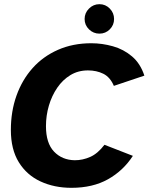

<svg xmlns="http://www.w3.org/2000/svg" viewBox="-20 -887 713 919"><path d="M322 12Q240 12 174 -18.5Q108 -49 70 -110.5Q32 -172 32 -265Q32 -354 59 -429.5Q86 -505 136 -561Q186 -617 257.5 -648.5Q329 -680 417 -680Q469 -680 520.5 -665.5Q572 -651 612 -617Q652 -583 671 -525L525 -476Q507 -518 474.5 -534Q442 -550 401 -550Q354 -550 317 -527.5Q280 -505 254 -467Q228 -429 214 -381.5Q200 -334 200 -283Q200 -202 238.5 -161.5Q277 -121 338 -120Q376 -120 412 -136Q448 -152 480 -194L616 -141Q570 -70 497 -29Q424 12 322 12ZM456 -726Q427 -726 406 -746.5Q385 -767 385 -796Q385 -825 406 -846Q427 -867 456 -867Q485 -867 505.5 -846Q526 -825 526 -796Q526 -767 505.5 -746.5Q485 -726 456 -726Z"/></svg>

Font: Atkinson Hyperlegible
Style: Bold Italic
Weight: 700
Italic angle: -12°
Designer: Elliott Scott, Megan Eiswerth, Linus Boman, Theodore Petrosky
Foundry: Braille Institute
Version: Version 1.006; ttfautohint (v1.8.3)